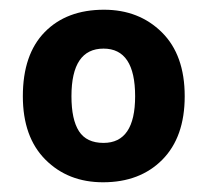

<svg xmlns="http://www.w3.org/2000/svg" viewBox="-20 -742 426 395"><path d="M360 -544Q360 -460 314 -413.5Q268 -367 192 -367Q120 -367 73.5 -413.5Q27 -460 27 -544Q27 -630 72 -676Q117 -722 194 -722Q266 -722 313 -675.5Q360 -629 360 -544ZM127 -544Q127 -496 142.5 -472Q158 -448 193 -448Q258 -448 258 -544Q258 -642 193 -642Q127 -642 127 -544Z"/></svg>

Font: Noto Sans Khmer UI
Style: Bold
Weight: 700
Designer: Danh Hong and the Monotype Design Team
Foundry: Monotype Imaging Inc.
Version: Version 2.002; ttfautohint (v1.8.4.7-5d5b)